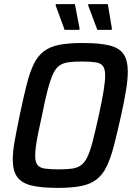

<svg xmlns="http://www.w3.org/2000/svg" viewBox="-20 -905 648 933"><path d="M261 8Q179 8 131.5 -4Q84 -16 63 -46Q42 -76 42 -130Q42 -168 51.5 -221Q61 -274 76 -346Q94 -432 109.5 -493.5Q125 -555 144.5 -594.5Q164 -634 194 -656.5Q224 -679 269.5 -687.5Q315 -696 382 -696Q465 -696 512.5 -684Q560 -672 580.5 -642Q601 -612 601 -557Q601 -519 592.5 -466.5Q584 -414 568 -342Q549 -256 533 -195Q517 -134 497.5 -94.5Q478 -55 448.5 -32.5Q419 -10 374 -1Q329 8 261 8ZM266 -82Q304 -82 329.5 -85.5Q355 -89 373 -101.5Q391 -114 404.5 -142Q418 -170 430.5 -218.5Q443 -267 460 -344Q476 -417 483.5 -463.5Q491 -510 491 -539Q491 -571 479.5 -585Q468 -599 443 -602.5Q418 -606 377 -606Q339 -606 313 -602.5Q287 -599 269 -586.5Q251 -574 238 -546Q225 -518 212 -469.5Q199 -421 184 -344Q173 -295 165.5 -258Q158 -221 154.5 -194.5Q151 -168 151 -148Q151 -117 162.5 -103Q174 -89 199.5 -85.5Q225 -82 266 -82ZM364 -760H294L250 -880L252 -885H344L367 -765ZM522 -760H453L408 -880L410 -885H504L524 -765Z"/></svg>

Font: Saira SemiCondensed Medium
Style: Italic
Weight: 500
Width: 4
Italic angle: -12°
Designer: Hector Gatti with collaboration of the Omnibus-Type team
Foundry: Omnibus-Type
Version: Version 1.101